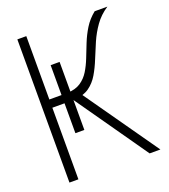

<svg xmlns="http://www.w3.org/2000/svg" viewBox="-144 -904 889 1008"><g transform="rotate(-20 300.0 -400.0)"><path d="M92 -400V-446H222Q267 -448 295.5 -467Q324 -486 342.5 -516Q361 -546 375.5 -583Q390 -620 405.5 -659Q421 -698 443.5 -734.5Q466 -771 502 -800H573Q529 -771 501 -731.5Q473 -692 454 -648.5Q435 -605 418 -562.5Q401 -520 380 -484.5Q359 -449 327.5 -426.5Q296 -404 246 -400ZM70 0V-800H120V0ZM518 0 224 -420 274 -433 578 0ZM238 -233H188V-613H238Z"/></g></svg>

Font: Victor Mono Thin
Style: Regular
Weight: 100
Monospace: yes
Designer: Rune Bjørnerås
Version: Version 1.561;gftools[0.9.30]